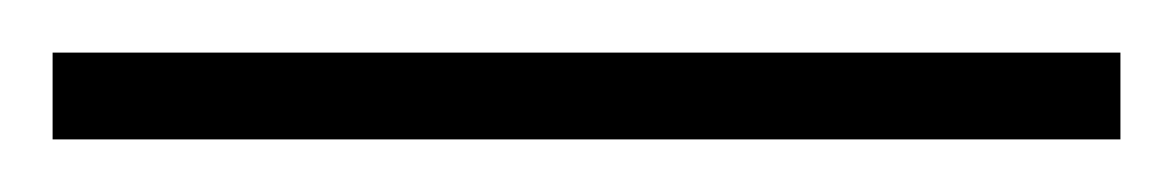

<svg xmlns="http://www.w3.org/2000/svg" viewBox="-22 71 446 73"><path d="M404 124H-2V91H404Z"/></svg>

Font: Noto Sans Lao Looped ExtraLight
Style: Regular
Weight: 200
Designer: Mark Frömberg, Ben Mitchell
Foundry: The Fontpad Ltd
Version: Version 1.002; ttfautohint (v1.8.4.7-5d5b)